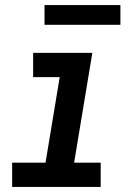

<svg xmlns="http://www.w3.org/2000/svg" viewBox="-20 -739 540 759"><path d="M28 0V-96H160L216 -434H111V-530H345L273 -96H378V0ZM156 -641V-719H456V-641Z"/></svg>

Font: Iosevka Slab Oblique
Style: Bold
Weight: 700
Italic angle: -9°
Monospace: yes
Designer: Belleve Invis
Foundry: Belleve Invis
Version: Version 11.1.1; ttfautohint (v1.8.3)